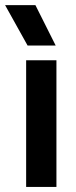

<svg xmlns="http://www.w3.org/2000/svg" viewBox="-47 -738 299 758"><path d="M56.2 0V-500H175.8V0ZM-26.9 -717.8H92.8L172.9 -558.1H62Z"/></svg>

Font: TASA Orbiter Deck SemiBold
Style: Regular
Weight: 600
Designer: Weizhong Zhang
Version: Version 1.000;Glyphs 3.1.2 (3151)